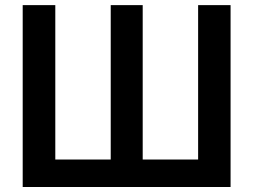

<svg xmlns="http://www.w3.org/2000/svg" viewBox="-20 -748 1014 768"><path d="M70.8 -727.5H201.2V-109.9H422.9V-727.5H550.8V-109.9H772.5V-727.5H902.3V0H70.8Z"/></svg>

Font: Inter 17pt SemiBold
Style: Regular
Weight: 600
Version: Version 4.001;git-66647c0bb